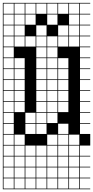

<svg xmlns="http://www.w3.org/2000/svg" viewBox="-20 -1025 655 1352"><path d="M0 307.7V-1004.8H615.4V-1000H543.3V-927.9H615.4V-923.1H543.3V-851H615.4V-846.2H543.3V-774H615.4V-769.2H543.3V-697.1H615.4V-692.3H543.3V-620.2H615.4V-615.4H543.3V-543.3H615.4V-538.5H543.3V-466.3H615.4V-461.5H543.3V-389.4H615.4V-384.6H543.3V-312.5H615.4V-307.7H543.3V-235.6H615.4V-230.8H543.3V-158.7H615.4V-153.8H543.3V-81.7H615.4V0H543.3V72.1H615.4V76.9H543.3V149H615.4V153.8H543.3V226H615.4V230.8H543.3V302.9H615.4V307.7ZM466.3 -927.9H538.5V-1000H466.3ZM389.4 -927.9H461.5V-1000H389.4ZM312.5 -927.9H384.6V-1000H312.5ZM235.6 -927.9H307.7V-1000H235.6ZM4.8 -927.9H76.9V-1000H4.8ZM158.7 -927.9H230.8V-1000H158.7ZM81.7 -927.9H153.8V-1000H81.7ZM466.3 -851H538.5V-923.1H466.3ZM312.5 -851H384.6V-923.1H312.5ZM4.8 -851H76.9V-923.1H4.8ZM158.7 -851H230.8V-923.1H158.7ZM81.7 -851H153.8V-923.1H81.7ZM466.3 -774H538.5V-846.2H466.3ZM389.4 -774H461.5V-846.2H389.4ZM235.6 -774H307.7V-846.2H235.6ZM4.8 -774H76.9V-846.2H4.8ZM81.7 -774H153.8V-846.2H81.7ZM466.3 -697.1H538.5V-769.2H466.3ZM389.4 -697.1H461.5V-769.2H389.4ZM312.5 -697.1H384.6V-769.2H312.5ZM235.6 -697.1H307.7V-769.2H235.6ZM4.8 -697.1H76.9V-769.2H4.8ZM158.7 -697.1H230.8V-769.2H158.7ZM81.7 -697.1H153.8V-769.2H81.7ZM76.9 -692.3H4.8V-620.2H76.9ZM312.5 -620.2H384.6V-692.3H312.5ZM235.6 -620.2H307.7V-692.3H235.6ZM81.7 -543.3H153.8V-615.4H81.7ZM389.4 -543.3H461.5V-615.4H389.4ZM312.5 -543.3H384.6V-615.4H312.5ZM4.8 -543.3H76.9V-615.4H4.8ZM235.6 -543.3H307.7V-615.4H235.6ZM81.7 -466.3H153.8V-538.5H81.7ZM389.4 -466.3H461.5V-538.5H389.4ZM312.5 -466.3H384.6V-538.5H312.5ZM4.8 -466.3H76.9V-538.5H4.8ZM235.6 -466.3H307.7V-538.5H235.6ZM389.4 -389.4H461.5V-461.5H389.4ZM312.5 -389.4H384.6V-461.5H312.5ZM4.8 -389.4H76.9V-461.5H4.8ZM235.6 -389.4H307.7V-461.5H235.6ZM81.7 -389.4H153.8V-461.5H81.7ZM81.7 -312.5H153.8V-384.6H81.7ZM389.4 -312.5H461.5V-384.6H389.4ZM4.8 -312.5H76.9V-384.6H4.8ZM312.5 -312.5H384.6V-384.6H312.5ZM235.6 -312.5H307.7V-384.6H235.6ZM235.6 -235.6H307.7V-307.7H235.6ZM81.7 -235.6H153.8V-307.7H81.7ZM389.4 -235.6H461.5V-307.7H389.4ZM4.8 -235.6H76.9V-307.7H4.8ZM312.5 -235.6H384.6V-307.7H312.5ZM4.8 -158.7H76.9V-230.8H4.8ZM158.7 -158.7H230.8V-230.8H158.7ZM312.5 -158.7H384.6V-230.8H312.5ZM235.6 -158.7H307.7V-230.8H235.6ZM235.6 -81.7H307.7V-153.8H235.6ZM4.8 -81.7H76.9V-153.8H4.8ZM389.4 -81.7H461.5V-153.8H389.4ZM158.7 -81.7H230.8V-153.8H158.7ZM312.5 -4.8H384.6V-76.9H312.5ZM389.4 -4.8H461.5V-76.9H389.4ZM466.3 -4.8H538.5V-76.9H466.3ZM81.7 -4.8H153.8V-76.9H81.7ZM4.8 -4.8H76.9V-76.9H4.8ZM158.7 72.1H230.8V0H158.7ZM312.5 72.1H384.6V0H312.5ZM389.4 72.1H461.5V0H389.4ZM466.3 72.1H538.5V0H466.3ZM81.7 72.1H153.8V0H81.7ZM235.6 72.1H307.7V0H235.6ZM4.8 72.1H76.9V0H4.8ZM312.5 149H384.6V76.9H312.5ZM81.7 149H153.8V76.9H81.7ZM158.7 149H230.8V76.9H158.7ZM4.8 149H76.9V76.9H4.8ZM389.4 149H461.5V76.9H389.4ZM235.6 149H307.7V76.9H235.6ZM466.3 149H538.5V76.9H466.3ZM312.5 226H384.6V153.8H312.5ZM4.8 226H76.9V153.8H4.8ZM158.7 226H230.8V153.8H158.7ZM81.7 226H153.8V153.8H81.7ZM389.4 226H461.5V153.8H389.4ZM235.6 226H307.7V153.8H235.6ZM466.3 226H538.5V153.8H466.3ZM466.3 302.9H538.5V230.8H466.3ZM158.7 302.9H230.8V230.8H158.7ZM235.6 302.9H307.7V230.8H235.6ZM81.7 302.9H153.8V230.8H81.7ZM312.5 302.9H384.6V230.8H312.5ZM4.8 302.9H76.9V230.8H4.8ZM389.4 302.9H461.5V230.8H389.4Z"/></svg>

Font: Jacquarda Bastarda 9 Charted
Style: Regular
Weight: 400
Designer: Sarah Cadigan-Fried
Version: Version 1.000; ttfautohint (v1.8.4.7-5d5b)